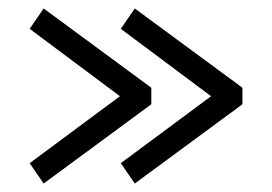

<svg xmlns="http://www.w3.org/2000/svg" viewBox="-20 -513 642 453"><path d="M298 -80 265 -128 478 -286 265 -445 298 -493 552 -306V-267ZM83 -80 50 -128 263 -286 50 -445 83 -493 337 -306V-267Z"/></svg>

Font: Kanit Light
Style: Regular
Weight: 300
Designer: Katatrad Team
Foundry: CadsonDemak
Version: Version 2.000; ttfautohint (v1.8.3)